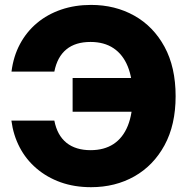

<svg xmlns="http://www.w3.org/2000/svg" viewBox="-20 -759 771 790"><path d="M354.5 11.2Q286.1 11.2 229.5 -9Q172.9 -29.3 129.9 -66.2Q86.9 -103 60.8 -153.1Q34.7 -203.1 26.9 -262.7H203.6Q209.5 -232.4 221.9 -209.7Q234.4 -187 253.4 -171.6Q272.5 -156.2 297.4 -148.7Q322.3 -141.1 352.5 -141.1Q408.7 -141.1 447.3 -166.5Q485.8 -191.9 505.9 -241.5Q525.9 -291 525.9 -363.3Q525.9 -435.5 505.9 -485.1Q485.8 -534.7 447.3 -560.5Q408.7 -586.4 352.5 -586.4Q321.8 -586.4 296.9 -578.9Q272 -571.3 253.2 -555.9Q234.4 -540.5 221.9 -517.6Q209.5 -494.6 203.6 -464.4H27.3Q35.2 -527.3 62.3 -577.9Q89.4 -628.4 132.3 -664.3Q175.3 -700.2 231.7 -719.5Q288.1 -738.8 354.5 -738.8Q453.6 -738.8 532.5 -694.6Q611.3 -650.4 657 -566.4Q702.6 -482.4 702.6 -363.3Q702.6 -245.1 657 -161.4Q611.3 -77.6 532.7 -33.2Q454.1 11.2 354.5 11.2ZM278.8 -299.3V-438H552.7V-299.3Z"/></svg>

Font: Inter 28pt ExtraBold
Style: Regular
Weight: 800
Designer: Rasmus Andersson
Foundry: rsms
Version: Version 4.001;git-66647c0bb